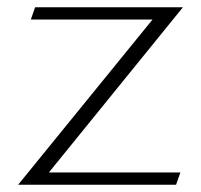

<svg xmlns="http://www.w3.org/2000/svg" viewBox="-20 -510 555 530"><path d="M401 -456H65L77 -490H485L115 -34H478L466 0H30Z"/></svg>

Font: Fahkwang ExtraLight
Style: Regular
Weight: 275
Designer: Suppakit Chalermlarp | Katatrad Co.,Ltd.
Foundry: Cadson Demak Co.,Ltd.
Version: Version 1.000; ttfautohint (v1.6)